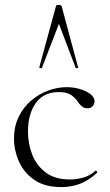

<svg xmlns="http://www.w3.org/2000/svg" viewBox="-20 -750 447 782"><path d="M230 12Q162 12 119.5 -17.5Q77 -47 57 -92.5Q37 -138 37 -185Q37 -235 56 -274Q75 -313 106.5 -340Q138 -367 176 -381Q214 -395 251 -395Q279 -395 305 -387.5Q331 -380 348 -367Q365 -354 365 -338Q365 -326 357.5 -317.5Q350 -309 336 -309Q322 -309 312 -318Q302 -327 296 -337Q284 -354 267.5 -364.5Q251 -375 219 -375Q158 -375 126 -330.5Q94 -286 94 -214Q94 -163 112 -118.5Q130 -74 167.5 -46.5Q205 -19 265 -19Q291 -19 318.5 -26.5Q346 -34 368 -54Q371 -56 374.5 -52Q378 -48 375 -46Q341 -15 306 -1.5Q271 12 230 12ZM298 -476Q300 -474 294.5 -472.5Q289 -471 288 -474L220 -653L151 -474Q150 -471 144.5 -472.5Q139 -474 140 -476L208 -725Q209 -730 219 -730Q229 -730 231 -725Z"/></svg>

Font: Cormorant Garamond Light
Style: Regular
Weight: 300
Designer: Christian Thalmann (Catharsis Fonts)
Foundry: Catharsis Fonts
Version: Version 4.001